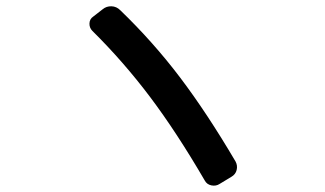

<svg xmlns="http://www.w3.org/2000/svg" viewBox="-20 -672 1040 614"><path d="M634.8 -94.7Q544.9 -249 460 -361.8Q375 -474.6 275.4 -573.2Q265.6 -583 266.1 -597.2Q266.6 -611.3 278.3 -619.1L308.6 -642.6Q320.3 -652.3 336.4 -651.9Q352.5 -651.4 364.3 -639.6Q469.7 -538.1 556.2 -423.8Q642.6 -309.6 733.4 -155.3Q740.2 -142.6 736.8 -128.4Q733.4 -114.3 719.7 -106.4L682.6 -84Q670.9 -76.2 656.2 -79.1Q641.6 -82 634.8 -94.7Z"/></svg>

Font: Rounded-L Mgen+ 1m medium
Style: Regular
Weight: 500
Designer: [Source Han Sans]
Ryoko NISHIZUKA  (kana & ideographs); Paul D. Hunt (Latin, Greek & Cyrillic); Wenlong ZHANG  (bopomofo
Version: Version 1.059.20150602